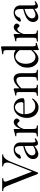

<svg xmlns="http://www.w3.org/2000/svg" viewBox="1474 -2270 793 3824"><g transform="rotate(-90 1871.0 -357.5)"><path d="M-21.5 -711.4H234.9V-690.4L220.2 -689.9Q198.2 -688 186 -681.9Q173.8 -675.8 169.2 -665Q164.6 -654.3 167 -639.2Q169.4 -624 177.2 -604L365.2 -116.7L531.7 -536.6Q537.1 -550.3 541 -566.2Q544.9 -582 546.1 -598.4Q547.4 -614.7 545.2 -630.1Q543 -645.5 535.9 -658.2Q528.8 -670.9 516.1 -679.4Q503.4 -688 483.9 -689.9L468.8 -690.4V-711.4H707V-690.4L691.4 -689.9Q668.9 -688 648.9 -671.9Q628.9 -655.8 611.6 -632.3Q594.2 -608.9 580.6 -581.5Q566.9 -554.2 557.1 -529.8L346.7 0H320.3L93.3 -578.6Q81.5 -607.9 72.3 -628.4Q63 -648.9 52.5 -662.1Q42 -675.3 28.3 -681.9Q14.6 -688.5 -5.4 -689.9L-21.5 -690.4Z M622.6 -362.3Q625.5 -370.6 632.1 -382.6Q638.7 -394.5 649.4 -407.7Q660.2 -420.9 675 -434.1Q689.9 -447.3 709.2 -458Q728.5 -468.8 752 -475.3Q775.4 -481.9 803.2 -481.9Q843.8 -481.9 871.1 -470Q898.4 -458 915 -439.5Q931.6 -420.9 939 -398.7Q946.3 -376.5 946.3 -356V-103.5Q946.3 -81.1 950.4 -68.1Q954.6 -55.2 962.2 -50.3Q969.7 -45.4 980.7 -47.6Q991.7 -49.8 1005.4 -58.1L1020.5 -67.4L1028.8 -44.9Q1006.8 -27.8 984.4 -15.4Q961.9 -2.9 939.9 1Q928.2 3.4 917.2 1.2Q906.2 -1 897.7 -7.8Q889.2 -14.6 883.8 -26.6Q878.4 -38.6 878.4 -55.7V-71.3Q862.3 -57.6 842.8 -43.5Q823.2 -29.3 801.8 -17.6Q780.3 -5.9 758.1 1.5Q735.8 8.8 714.8 8.8Q694.3 8.8 676.3 2Q658.2 -4.9 644.8 -18.1Q631.3 -31.2 623.5 -50.5Q615.7 -69.8 615.7 -95.2Q615.7 -127 627.9 -152.3Q640.1 -177.7 660.4 -197.5Q680.7 -217.3 707 -232.2Q733.4 -247.1 762.2 -258.3Q791 -269.5 820.3 -277.8Q849.6 -286.1 875 -292L874 -356Q874 -373.5 871.1 -391.4Q868.2 -409.2 860.6 -423.8Q853 -438.5 839.1 -447.8Q825.2 -457 803.2 -457Q782.2 -457 763.9 -446.5Q745.6 -436 731.9 -420.9Q718.3 -405.8 710.2 -389.2Q702.1 -372.6 701.2 -360.4Q696.3 -356.4 686.8 -352.3Q677.2 -348.1 666.7 -344.5Q656.2 -340.8 647 -338.6Q637.7 -336.4 632.8 -336.4Q630.4 -340.8 627.2 -348.4Q624 -356 622.6 -362.3ZM875.5 -266.6Q857.9 -262.2 836.9 -255.4Q815.9 -248.5 795.2 -239Q774.4 -229.5 755.1 -217.3Q735.8 -205.1 720.9 -189.9Q706.1 -174.8 697.3 -156.7Q688.5 -138.7 688.5 -117.7Q688.5 -101.1 693.8 -87.9Q699.2 -74.7 708.7 -65.9Q718.3 -57.1 731 -52.5Q743.7 -47.9 758.3 -48.3Q772.5 -48.8 788.6 -53.2Q804.7 -57.6 820.8 -64.5Q836.9 -71.3 851.6 -80.1Q866.2 -88.9 877.9 -98.1Z M1214.8 -105Q1214.8 -79.6 1216.8 -63.7Q1218.8 -47.9 1224.6 -39.1Q1230.5 -30.3 1241.5 -26.6Q1252.4 -22.9 1271 -21.5L1286.1 -21V0H1066.4V-21L1081.5 -21.5Q1101.6 -22.9 1113.3 -26.6Q1125 -30.3 1131.3 -39.1Q1137.7 -47.9 1139.4 -63.5Q1141.1 -79.1 1141.1 -104.5V-357.4Q1141.1 -382.8 1139.4 -397.7Q1137.7 -412.6 1131.8 -420.2Q1126 -427.7 1114.7 -429.4Q1103.5 -431.2 1084.5 -429.7L1071.3 -428.7V-449.2Q1103.5 -454.6 1135.3 -462.4Q1167 -470.2 1200.7 -483.9L1207 -477.1L1214.8 -469.2V-345.7H1216.8Q1228 -375 1242.4 -399.7Q1256.8 -424.3 1273.9 -442.1Q1291 -460 1310.5 -470.2Q1330.1 -480.5 1351.6 -480.5Q1368.7 -480.5 1381.8 -474.9Q1395 -469.2 1404.3 -460.4Q1413.6 -451.7 1418.5 -441.4Q1423.3 -431.2 1423.3 -421.9Q1423.3 -413.6 1419.2 -403.6Q1415 -393.6 1408.4 -385Q1401.9 -376.5 1394 -370.8Q1386.2 -365.2 1378.9 -365.2Q1372.1 -365.2 1365.5 -369.9Q1358.9 -374.5 1351.6 -382.8Q1343.3 -392.6 1335.2 -400.9Q1327.1 -409.2 1314.5 -409.2Q1296.9 -409.2 1280.5 -395Q1264.2 -380.9 1251 -360.8Q1237.8 -340.8 1228.5 -318.8Q1219.2 -296.9 1214.8 -280.8Z M1825.2 -104.5Q1814 -86.9 1796.6 -66.7Q1779.3 -46.4 1757.3 -29.1Q1735.4 -11.7 1708.7 0.2Q1682.1 12.2 1652.8 13.2Q1605.5 14.6 1565.2 -1.5Q1524.9 -17.6 1496.1 -48.3Q1467.3 -79.1 1450.9 -122.8Q1434.6 -166.5 1434.6 -219.7Q1434.6 -271 1449.7 -318.1Q1464.8 -365.2 1493.2 -401.4Q1521.5 -437.5 1561.3 -459.2Q1601.1 -481 1649.9 -481Q1696.3 -481 1731.4 -463.9Q1766.6 -446.8 1789.3 -419.4Q1812 -392.1 1821.8 -357.2Q1831.5 -322.3 1827.6 -286.1Q1819.3 -280.8 1809.3 -276.4Q1799.3 -272 1791 -267.1Q1778.8 -266.6 1758.5 -266.1Q1738.3 -265.6 1713.6 -265.4Q1689 -265.1 1662.4 -264.9Q1635.7 -264.6 1610.6 -264.4Q1585.4 -264.2 1563.7 -264.2Q1542 -264.2 1527.8 -264.2H1509.8Q1509.8 -224.6 1518.1 -186.5Q1526.4 -148.4 1545.4 -118.4Q1564.5 -88.4 1596.2 -69.8Q1627.9 -51.3 1674.8 -51.3Q1696.3 -51.3 1716.1 -56.6Q1735.8 -62 1752.9 -71Q1770 -80.1 1784.7 -92Q1799.3 -104 1810.1 -117.2ZM1508.3 -288.6Q1616.7 -290 1724.6 -290Q1736.3 -295.4 1742.7 -302.5Q1749 -309.6 1749 -325.2Q1749 -354 1741.2 -377.9Q1733.4 -401.9 1719.7 -419.2Q1706.1 -436.5 1687.7 -446.3Q1669.4 -456.1 1648.4 -456.1Q1630.9 -456.1 1612.8 -449.2Q1594.7 -442.4 1577.9 -428.7Q1561 -415 1546.9 -394.8Q1532.7 -374.5 1522.9 -348.1Q1512.7 -320.8 1508.3 -288.6Z M2252 -328.6Q2252 -381.3 2234.4 -404.5Q2216.8 -427.7 2183.6 -427.7Q2164.1 -427.7 2141.6 -417.7Q2119.1 -407.7 2097.2 -392.8Q2075.2 -377.9 2056.2 -360.6Q2037.1 -343.3 2023.9 -328.1V-104.5Q2023.9 -78.6 2025.4 -63Q2026.9 -47.4 2032.5 -38.6Q2038.1 -29.8 2049.1 -26.4Q2060.1 -22.9 2079.6 -21.5L2095.2 -21V0H1876V-21L1891.6 -21.5Q1910.2 -22.9 1921.4 -26.1Q1932.6 -29.3 1939.2 -37.8Q1945.8 -46.4 1948 -62Q1950.2 -77.6 1950.2 -104V-365.2Q1950.2 -386.7 1948.2 -399.7Q1946.3 -412.6 1940.2 -419.4Q1934.1 -426.3 1922.6 -428Q1911.1 -429.7 1892.6 -429.2L1880.9 -428.7V-449.7Q1913.1 -454.6 1944.1 -462.2Q1975.1 -469.7 2009.8 -483.9L2016.6 -476.6Q2019 -473.6 2021.2 -471.2Q2023.4 -468.8 2023.9 -467.8V-365.2Q2041.5 -385.3 2063.2 -406Q2085 -426.8 2109.6 -443.8Q2134.3 -460.9 2161.1 -471.7Q2188 -482.4 2215.3 -482.4Q2268.6 -482.4 2297.1 -443.4Q2325.7 -404.3 2325.7 -332V-104Q2325.7 -78.6 2327.4 -63.2Q2329.1 -47.9 2334.7 -39.1Q2340.3 -30.3 2350.6 -26.6Q2360.8 -22.9 2377.9 -21.5L2393.6 -21V0H2180.2V-21L2196.3 -21.5Q2214.8 -22.9 2225.8 -26.4Q2236.8 -29.8 2242.7 -38.6Q2248.5 -47.4 2250.2 -62.7Q2252 -78.1 2252 -103.5Z M2703.6 -689.5V-710.9Q2740.7 -713.9 2776.9 -720.7Q2813 -727.5 2843.8 -734.4Q2846.2 -733.4 2852.3 -729.2Q2858.4 -725.1 2860.4 -723.1V-117.7Q2860.4 -92.3 2862.1 -76.4Q2863.8 -60.5 2869.1 -52.5Q2874.5 -44.4 2884.5 -42.5Q2894.5 -40.5 2911.1 -42.5L2926.3 -44.4L2930.2 -22.5Q2914.6 -19 2896.5 -14.2Q2878.4 -9.3 2860.1 -3.7Q2841.8 2 2824.7 7.8Q2807.6 13.7 2793.9 19Q2793.9 18.6 2791 16.4Q2788.1 14.2 2785.6 12.2L2786.1 -98.6Q2770.5 -79.6 2751.2 -60.1Q2731.9 -40.5 2710 -24.4Q2688 -8.3 2663.6 1.7Q2639.2 11.7 2613.3 11.7Q2582.5 11.7 2551 -2Q2519.5 -15.6 2494.1 -43.2Q2468.8 -70.8 2452.6 -112.5Q2436.5 -154.3 2436.5 -210Q2436.5 -274.4 2457.8 -324.2Q2479 -374 2513.9 -408Q2548.8 -441.9 2593.5 -459.7Q2638.2 -477.5 2685.5 -477.5Q2713.4 -477.5 2739.3 -467.8Q2765.1 -458 2785.6 -439.5V-606.9Q2785.6 -633.3 2783.4 -649.4Q2781.2 -665.5 2774.2 -674.6Q2767.1 -683.6 2753.9 -686.8Q2740.7 -689.9 2718.8 -689.9ZM2785.6 -361.8Q2775.4 -377.4 2760.7 -393.1Q2746.1 -408.7 2728.8 -420.9Q2711.4 -433.1 2692.1 -440.7Q2672.9 -448.2 2653.8 -448.2Q2627 -448.2 2601.8 -433.6Q2576.7 -418.9 2556.9 -392.1Q2537.1 -365.2 2525.1 -327.1Q2513.2 -289.1 2513.2 -242.2Q2513.2 -190.4 2525.1 -153.6Q2537.1 -116.7 2556.6 -93.3Q2576.2 -69.8 2601.1 -59.1Q2626 -48.3 2651.9 -48.3Q2671.9 -48.3 2690.7 -56.2Q2709.5 -64 2726.6 -76.4Q2743.7 -88.9 2758.5 -104Q2773.4 -119.1 2785.6 -133.3Z M3106 -105Q3106 -79.6 3107.9 -63.7Q3109.9 -47.9 3115.7 -39.1Q3121.6 -30.3 3132.6 -26.6Q3143.6 -22.9 3162.1 -21.5L3177.2 -21V0H2957.5V-21L2972.7 -21.5Q2992.7 -22.9 3004.4 -26.6Q3016.1 -30.3 3022.5 -39.1Q3028.8 -47.9 3030.5 -63.5Q3032.2 -79.1 3032.2 -104.5V-357.4Q3032.2 -382.8 3030.5 -397.7Q3028.8 -412.6 3022.9 -420.2Q3017.1 -427.7 3005.9 -429.4Q2994.6 -431.2 2975.6 -429.7L2962.4 -428.7V-449.2Q2994.6 -454.6 3026.4 -462.4Q3058.1 -470.2 3091.8 -483.9L3098.1 -477.1L3106 -469.2V-345.7H3107.9Q3119.1 -375 3133.5 -399.7Q3147.9 -424.3 3165 -442.1Q3182.1 -460 3201.7 -470.2Q3221.2 -480.5 3242.7 -480.5Q3259.8 -480.5 3272.9 -474.9Q3286.1 -469.2 3295.4 -460.4Q3304.7 -451.7 3309.6 -441.4Q3314.5 -431.2 3314.5 -421.9Q3314.5 -413.6 3310.3 -403.6Q3306.2 -393.6 3299.6 -385Q3293 -376.5 3285.2 -370.8Q3277.3 -365.2 3270 -365.2Q3263.2 -365.2 3256.6 -369.9Q3250 -374.5 3242.7 -382.8Q3234.4 -392.6 3226.3 -400.9Q3218.3 -409.2 3205.6 -409.2Q3188 -409.2 3171.6 -395Q3155.3 -380.9 3142.1 -360.8Q3128.9 -340.8 3119.6 -318.8Q3110.4 -296.9 3106 -280.8Z M3352.1 -362.3Q3355 -370.6 3361.6 -382.6Q3368.2 -394.5 3378.9 -407.7Q3389.6 -420.9 3404.5 -434.1Q3419.4 -447.3 3438.7 -458Q3458 -468.8 3481.4 -475.3Q3504.9 -481.9 3532.7 -481.9Q3573.2 -481.9 3600.6 -470Q3627.9 -458 3644.5 -439.5Q3661.1 -420.9 3668.5 -398.7Q3675.8 -376.5 3675.8 -356V-103.5Q3675.8 -81.1 3679.9 -68.1Q3684.1 -55.2 3691.7 -50.3Q3699.2 -45.4 3710.2 -47.6Q3721.2 -49.8 3734.9 -58.1L3750 -67.4L3758.3 -44.9Q3736.3 -27.8 3713.9 -15.4Q3691.4 -2.9 3669.4 1Q3657.7 3.4 3646.7 1.2Q3635.7 -1 3627.2 -7.8Q3618.7 -14.6 3613.3 -26.6Q3607.9 -38.6 3607.9 -55.7V-71.3Q3591.8 -57.6 3572.3 -43.5Q3552.7 -29.3 3531.2 -17.6Q3509.8 -5.9 3487.5 1.5Q3465.3 8.8 3444.3 8.8Q3423.8 8.8 3405.8 2Q3387.7 -4.9 3374.3 -18.1Q3360.8 -31.2 3353 -50.5Q3345.2 -69.8 3345.2 -95.2Q3345.2 -127 3357.4 -152.3Q3369.6 -177.7 3389.9 -197.5Q3410.2 -217.3 3436.5 -232.2Q3462.9 -247.1 3491.7 -258.3Q3520.5 -269.5 3549.8 -277.8Q3579.1 -286.1 3604.5 -292L3603.5 -356Q3603.5 -373.5 3600.6 -391.4Q3597.7 -409.2 3590.1 -423.8Q3582.5 -438.5 3568.6 -447.8Q3554.7 -457 3532.7 -457Q3511.7 -457 3493.4 -446.5Q3475.1 -436 3461.4 -420.9Q3447.8 -405.8 3439.7 -389.2Q3431.6 -372.6 3430.7 -360.4Q3425.8 -356.4 3416.3 -352.3Q3406.7 -348.1 3396.2 -344.5Q3385.7 -340.8 3376.5 -338.6Q3367.2 -336.4 3362.3 -336.4Q3359.9 -340.8 3356.7 -348.4Q3353.5 -356 3352.1 -362.3ZM3605 -266.6Q3587.4 -262.2 3566.4 -255.4Q3545.4 -248.5 3524.7 -239Q3503.9 -229.5 3484.6 -217.3Q3465.3 -205.1 3450.4 -189.9Q3435.5 -174.8 3426.8 -156.7Q3418 -138.7 3418 -117.7Q3418 -101.1 3423.3 -87.9Q3428.7 -74.7 3438.2 -65.9Q3447.8 -57.1 3460.4 -52.5Q3473.1 -47.9 3487.8 -48.3Q3502 -48.8 3518.1 -53.2Q3534.2 -57.6 3550.3 -64.5Q3566.4 -71.3 3581.1 -80.1Q3595.7 -88.9 3607.4 -98.1Z"/></g></svg>

Font: Varendra
Style: Regular
Weight: 400
Designer: Jacob Thomas
Foundry: Bangla Type Foundry
Version: Version 1.008